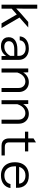

<svg xmlns="http://www.w3.org/2000/svg" viewBox="1558 -2330 785 3940"><g transform="rotate(90 1950.0 -360.5)"><path d="M76 0V-733H158V-445L155 -300L261 -400L432 -548H544L158 -208V0ZM459 0 261 -342 332 -383 556 0Z M1131 0 1127 -133V-355Q1127 -420 1085 -457.5Q1043 -495 971 -495Q901 -495 856.5 -462.5Q812 -430 808 -373H727Q731 -432 763.5 -473.5Q796 -515 850 -537.5Q904 -560 973 -560Q1045 -560 1098 -535Q1151 -510 1180 -463.5Q1209 -417 1209 -352V0ZM925 12Q871 12 830 -7Q789 -26 766.5 -61.5Q744 -97 744 -146Q744 -231 809 -278Q874 -325 992 -325H1140V-261H988Q912 -261 869 -232Q826 -203 826 -150Q826 -106 857 -81.5Q888 -57 938 -57Q1003 -57 1052.5 -93Q1102 -129 1133 -191L1143 -127Q1116 -61 1061 -24.5Q1006 12 925 12Z M1786 0V-348Q1786 -411 1749.5 -450Q1713 -489 1653 -489Q1586 -489 1534 -438.5Q1482 -388 1458 -285L1443 -392Q1473 -474 1532.5 -517Q1592 -560 1665 -560Q1727 -560 1772.5 -533.5Q1818 -507 1843.5 -460Q1869 -413 1869 -350V0ZM1386 0V-548H1464L1469 -416V0Z M2436 0V-348Q2436 -411 2399.5 -450Q2363 -489 2303 -489Q2236 -489 2184 -438.5Q2132 -388 2108 -285L2093 -392Q2123 -474 2182.5 -517Q2242 -560 2315 -560Q2377 -560 2422.5 -533.5Q2468 -507 2493.5 -460Q2519 -413 2519 -350V0ZM2036 0V-548H2114L2119 -416V0Z M2970 0Q2920 0 2886.5 -19Q2853 -38 2836.5 -73.5Q2820 -109 2820 -157V-656L2902 -706V-157Q2902 -133 2909 -112.5Q2916 -92 2937 -79.5Q2958 -67 2998 -67H3171V0ZM2683 -481V-548H3087V-481Z M3581 12Q3497 12 3436 -22.5Q3375 -57 3342.5 -121.5Q3310 -186 3310 -275Q3310 -364 3343 -427.5Q3376 -491 3437 -525.5Q3498 -560 3583 -560Q3711 -560 3776 -490Q3841 -420 3834 -297H3376V-362L3749 -360Q3745 -420 3700 -455.5Q3655 -491 3583 -491Q3493 -491 3443 -433.5Q3393 -376 3393 -273Q3393 -208 3415.5 -159.5Q3438 -111 3480 -84.5Q3522 -58 3581 -58Q3651 -58 3698.5 -91.5Q3746 -125 3757 -183H3840Q3825 -92 3756 -40Q3687 12 3581 12Z"/></g></svg>

Font: Azeret Mono Thin Light
Style: Regular
Weight: 300
Version: Version 1.002